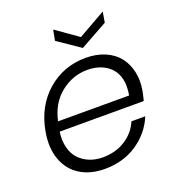

<svg xmlns="http://www.w3.org/2000/svg" viewBox="-136 -854 893 972"><g transform="rotate(-20 311.0 -368.5)"><path d="M351.1 -494.1Q271.5 -494.1 207.3 -443.1Q143.1 -392.1 123 -299.8H505.9Q514.6 -348.6 506.6 -385Q498.5 -421.4 476.1 -445.6Q453.6 -469.7 421.6 -481.9Q389.6 -494.1 351.1 -494.1ZM546.9 -172.9Q513.2 -92.3 439 -42.2Q364.7 7.8 265.1 7.8Q188 7.8 133.1 -25.9Q78.1 -59.6 54.4 -124Q30.8 -188.5 45.9 -272.9Q68.8 -401.9 156.5 -478Q244.1 -554.2 363.8 -554.2Q422.4 -554.2 468 -534.2Q513.7 -514.2 540.3 -479.7Q566.9 -445.3 576.9 -399.4Q586.9 -353.5 578.1 -301.8Q574.2 -279.3 565.9 -248H112.8Q106.4 -201.2 116.2 -163.1Q126 -125 148.9 -100.8Q171.9 -76.7 204.1 -63.7Q236.3 -50.8 274.9 -50.8Q343.8 -50.8 396.2 -84Q448.7 -117.2 472.2 -172.9ZM377.9 -661.1 525.9 -745.1 516.1 -688 368.2 -606 248 -688 258.8 -745.1Z"/></g></svg>

Font: SVN-Poppins Light
Style: Italic
Weight: 300
Italic angle: -10°
Designer: Ninad Kale (Devanagari), Jonny Pinhorn (Latin)
Foundry: Indian Type Foundry
Version: Version 3.002 2017